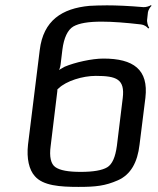

<svg xmlns="http://www.w3.org/2000/svg" viewBox="-20 -724 620 754"><path d="M386 -494C341 -494 274 -479 234 -462C224 -457 209 -448 204 -442L207 -439C212 -446 217 -461 218 -471L225 -529C231 -576 246 -607 268 -620C291 -633 327 -639 379 -639C422 -639 474 -635 534 -628C545 -627 558 -619 562 -612L566 -615C561 -621 556 -638 558 -649L561 -676C562 -684 570 -697 575 -701L573 -704C568 -700 552 -695 543 -696C485 -701 437 -703 400 -703C373 -703 350 -702 331 -701C224 -691 150 -644 136 -527L90 -156C84 -102 94 -57 117 -32C149 5 215 10 288 10C356 10 393 6 443 -16C493 -38 520 -86 528 -156L551 -340C564 -451 504 -494 386 -494ZM356 -426C438 -426 471 -413 462 -339L439 -151C433 -107 421 -79 401 -67C381 -55 346 -49 297 -49C248 -49 215 -55 197 -68C180 -80 173 -108 179 -151L205 -365C205 -367 206 -375 205 -375L203 -372C204 -372 209 -375 210 -377C240 -406 304 -426 356 -426Z"/></svg>

Font: Gamestation Storm Oblique 
Style: Italic
Weight: 400
Designer: Jonas Hecksher
Foundry: Jonas Hecksher, Playtypeª, e-types AS
Version: Version 1.003